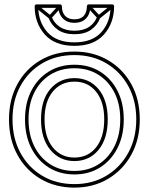

<svg xmlns="http://www.w3.org/2000/svg" viewBox="-20 -835 678 875"><path d="M319 -56Q257 -56 210 -85.5Q163 -115 136.5 -168Q110 -221 110 -291Q110 -291 110 -291Q110 -291 110 -291Q110 -361 136.5 -413.5Q163 -466 210 -495Q257 -524 319 -524Q319 -524 319 -524Q319 -524 319 -524Q381 -524 428 -494.5Q475 -465 501.5 -413Q528 -361 528 -291Q528 -291 528 -291Q528 -291 528 -291Q528 -221 501.5 -168Q475 -115 428 -85.5Q381 -56 319 -56Q319 -56 319 -56Q319 -56 319 -56ZM319 -40Q319 -40 319 -40Q319 -40 319 -40Q385 -40 435.5 -71.5Q486 -103 515 -159.5Q544 -216 544 -291Q544 -291 544 -291Q544 -291 544 -291Q544 -366 515 -422Q486 -478 435.5 -509Q385 -540 319 -540Q319 -540 319 -540Q319 -540 319 -540Q253 -540 202.5 -509Q152 -478 123 -422Q94 -366 94 -291Q94 -291 94 -291Q94 -291 94 -291Q94 -216 123 -159.5Q152 -103 202.5 -71.5Q253 -40 319 -40ZM319 -101Q387 -101 429 -152Q471 -203 471 -291Q471 -379 429 -429Q387 -479 319 -479Q252 -479 209.5 -429.5Q167 -380 167 -291Q167 -203 209.5 -152Q252 -101 319 -101ZM319 4Q236 4 172.5 -34Q109 -72 73 -138.5Q37 -205 37 -291Q37 -377 73 -443Q109 -509 172.5 -546.5Q236 -584 319 -584Q401 -584 464.5 -546.5Q528 -509 564.5 -443Q601 -377 601 -291Q601 -205 564.5 -138.5Q528 -72 464.5 -34Q401 4 319 4ZM319 -117Q258 -117 220.5 -163.5Q183 -210 183 -291Q183 -372 220.5 -417.5Q258 -463 319 -463Q381 -463 418 -417Q455 -371 455 -291Q455 -210 418 -163.5Q381 -117 319 -117ZM319 20Q405 20 472.5 -20Q540 -60 578.5 -130Q617 -200 617 -291Q617 -382 578.5 -451.5Q540 -521 472.5 -560.5Q405 -600 319 -600Q232 -600 164.5 -560.5Q97 -521 59 -451Q21 -381 21 -291Q21 -200 59 -130Q97 -60 164.5 -20Q232 20 319 20ZM437 -754 423 -760Q412 -730 386 -712.5Q360 -695 319 -695Q319 -695 319 -695Q319 -695 319 -695Q279 -695 252.5 -712.5Q226 -730 215 -760L201 -754Q214 -720 243.5 -699.5Q273 -679 319 -679Q319 -679 319 -679Q319 -679 319 -679Q366 -679 395 -699.5Q424 -720 437 -754ZM390 -812 378 -802 424 -752Q426 -749 429.5 -749Q433 -749 435 -751L497 -801L487 -813L425 -763Q423 -762 430.5 -761Q438 -760 436 -762ZM151 -813 141 -801 203 -751Q205 -749 208.5 -749Q212 -749 214 -752L260 -802L248 -812L202 -762Q200 -760 207.5 -761Q215 -762 213 -763ZM319 -642Q237 -642 195.5 -689Q154 -736 154 -807L146 -799H254L246 -807Q246 -773 265.5 -752Q285 -731 319 -731Q354 -731 373 -752Q392 -773 392 -807L384 -799H492L484 -807Q484 -736 442.5 -689Q401 -642 319 -642ZM319 -626Q408 -626 454 -678Q500 -730 500 -807Q500 -810 497.5 -812.5Q495 -815 492 -815H384Q381 -815 378.5 -812.5Q376 -810 376 -807Q376 -779 362 -763Q348 -747 319 -747Q291 -747 276.5 -763Q262 -779 262 -807Q262 -810 259.5 -812.5Q257 -815 254 -815H146Q143 -815 140.5 -812.5Q138 -810 138 -807Q138 -730 184 -678Q230 -626 319 -626Z"/></svg>

Font: Tilt Prism
Style: Regular
Weight: 400
Version: Version 1.000